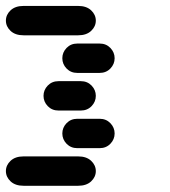

<svg xmlns="http://www.w3.org/2000/svg" viewBox="-44 -881 564 638"><path d="M34.2 -263.7H215.8Q243.2 -263.7 258.8 -278.3Q274.4 -293 274.4 -312.5Q274.4 -332 258.8 -346.7Q243.2 -361.3 215.8 -361.3H34.2Q6.8 -361.3 -8.8 -346.7Q-24.4 -332 -24.4 -312.5Q-24.4 -293 -8.8 -278.3Q6.8 -263.7 34.2 -263.7ZM212.9 -388.7H287.1Q308.6 -388.7 322.8 -403.3Q336.9 -418 336.9 -437.5Q336.9 -457 322.8 -471.7Q308.6 -486.3 287.1 -486.3H212.9Q191.4 -486.3 177.2 -471.7Q163.1 -457 163.1 -437.5Q163.1 -418 177.2 -403.3Q191.4 -388.7 212.9 -388.7ZM150.4 -513.7H224.6Q246.1 -513.7 260.3 -528.3Q274.4 -543 274.4 -562.5Q274.4 -582 260.3 -596.7Q246.1 -611.3 224.6 -611.3H150.4Q128.9 -611.3 114.7 -596.7Q100.6 -582 100.6 -562.5Q100.6 -543 114.7 -528.3Q128.9 -513.7 150.4 -513.7ZM212.9 -638.7H287.1Q308.6 -638.7 322.8 -653.3Q336.9 -668 336.9 -687.5Q336.9 -707 322.8 -721.7Q308.6 -736.3 287.1 -736.3H212.9Q191.4 -736.3 177.2 -721.7Q163.1 -707 163.1 -687.5Q163.1 -668 177.2 -653.3Q191.4 -638.7 212.9 -638.7ZM34.2 -763.7H215.8Q243.2 -763.7 258.8 -778.3Q274.4 -793 274.4 -812.5Q274.4 -832 258.8 -846.7Q243.2 -861.3 215.8 -861.3H34.2Q6.8 -861.3 -8.8 -846.7Q-24.4 -832 -24.4 -812.5Q-24.4 -793 -8.8 -778.3Q6.8 -763.7 34.2 -763.7Z"/></svg>

Font: Workbench
Style: Regular
Weight: 400
Designer: Jens Kutilek
Foundry: Jens Kutilek
Version: Version 2.001